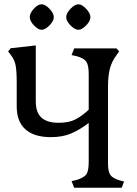

<svg xmlns="http://www.w3.org/2000/svg" viewBox="-20 -876 639 896"><path d="M314 -31 337 -36Q372 -47 383 -62.5Q394 -78 394 -120V-302Q350 -269 310.5 -252.5Q271 -236 217 -236Q140 -236 99 -272Q58 -308 58 -380V-492Q58 -547 52.5 -573Q47 -599 30 -620L18 -636L30 -651L147 -664V-403Q147 -351 173.5 -327Q200 -303 254 -303Q302 -303 332.5 -319Q363 -335 394 -364V-530Q394 -572 382.5 -588.5Q371 -605 337 -614L314 -619L326 -650H524L536 -636L524 -619Q502 -590 493 -556.5Q484 -523 484 -469V-114Q484 -75 495 -59.5Q506 -44 539 -34L559 -29L548 0H326ZM119 -796Q119 -815 138 -835.5Q157 -856 174 -856Q191 -856 211 -835Q231 -814 231 -796Q231 -778 211 -757.5Q191 -737 174 -737Q158 -737 138.5 -757.5Q119 -778 119 -796ZM289 -796Q289 -814 309 -835Q329 -856 346 -856Q362 -856 382 -835Q402 -814 402 -796Q402 -778 382 -757.5Q362 -737 346 -737Q329 -737 309 -757.5Q289 -778 289 -796Z"/></svg>

Font: Kurale
Style: Regular
Weight: 400
Designer: Eduardo Rodriguez Tunni
Foundry: Eduardo Rodriguez Tunni
Version: Version 2.000